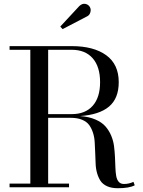

<svg xmlns="http://www.w3.org/2000/svg" viewBox="-20 -995 761 1020"><path d="M443.8 -908.7 312.5 -840.3 300.3 -854 401.4 -962.9Q417 -977.5 433.3 -974.4Q449.7 -971.2 457.5 -957.5Q464.4 -945.3 460.2 -930.2Q456.1 -915 443.8 -908.7ZM30.8 -19.5H141.1V-730.5H30.8V-750H360.8Q477.5 -750 544.2 -701.7Q610.8 -653.3 610.8 -558.6Q610.8 -472.2 559.1 -428.7Q507.3 -385.3 405.3 -378.4Q452.1 -375 486.3 -360.4Q520.5 -345.7 539.6 -324.2Q558.6 -302.7 570.3 -275.4Q582 -248 585.7 -219Q589.4 -189.9 590.8 -161.1Q592.3 -132.3 593 -106.4Q593.8 -80.6 597.2 -60.8Q600.6 -41 610.6 -29.3Q620.6 -17.6 638.7 -17.6Q664.6 -17.6 689 -28.8L695.8 -10.7Q667 4.9 606 4.9Q572.3 4.9 549.1 -5.6Q525.9 -16.1 514.2 -33.9Q502.4 -51.8 495.6 -75.7Q488.8 -99.6 488 -126.7Q487.3 -153.8 485.8 -182.1Q484.4 -210.4 483.2 -237.5Q481.9 -264.6 474.4 -288.6Q466.8 -312.5 454.1 -330.3Q441.4 -348.1 416.5 -358.6Q391.6 -369.1 356 -369.1H235.8V-19.5H346.7V0H30.8ZM360.8 -730.5H235.8V-388.7H360.8Q433.1 -388.7 472.4 -432.9Q511.7 -477.1 511.7 -558.6Q511.7 -640.6 472.4 -685.5Q433.1 -730.5 360.8 -730.5Z"/></svg>

Font: Bodoni* 11pt
Style: Regular
Weight: 400
Version: Version 2.3